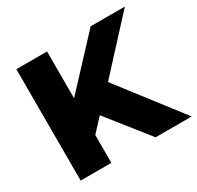

<svg xmlns="http://www.w3.org/2000/svg" viewBox="-151 -873 1071 1045"><g transform="rotate(-30 384.5 -350.0)"><path d="M468 -390 753 -700H538L264 -406V-700H71V0H264V-175L339 -256L542 0H769Z"/></g></svg>

Font: Montserrat-Alt1 ExtBd
Style: Regular
Weight: 800
Designer: Differentunic
Foundry: Differentunic
Version: Version 7.222